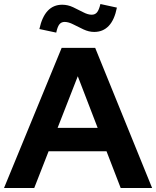

<svg xmlns="http://www.w3.org/2000/svg" viewBox="-24 -939 780 959"><path d="M-3.9 0 284 -700H451.4L735.8 0H578.8L508 -183.5H218.8L147 0ZM263.7 -300.3H463.8L364.5 -558.2ZM256.9 -776.1 172.7 -794Q199 -915.4 286.7 -915.4Q314.5 -915.4 341 -903Q367.6 -890.6 391.3 -878Q415 -865.5 433.9 -865.5Q450.9 -865.5 460.7 -877.4Q470.5 -889.3 477.5 -918.9L559.9 -901Q547.8 -839.6 519.1 -809.6Q490.5 -779.5 446.6 -779.5Q419.9 -779.5 393 -792.1Q366 -804.7 342.2 -817.1Q318.3 -829.5 298.8 -829.5Q282.2 -829.5 272.5 -817.3Q262.9 -805 256.9 -776.1Z"/></svg>

Font: Red Hat Display VF
Style: Regular
Weight: 300
Designer: Pentagram, MCKL
Foundry: Pentagram, MCKL
Version: Version 1.023